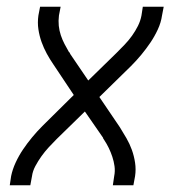

<svg xmlns="http://www.w3.org/2000/svg" viewBox="-20 -550 540 570"><path d="M9 0 13 -27Q17 -47 26.5 -67.5Q36 -88 48.5 -106.5Q61 -125 75.5 -142.5Q90 -160 106 -176L199 -268L139 -358Q128 -374 119 -390.5Q110 -407 103.5 -425Q97 -443 94 -463Q91 -483 94 -504L99 -530H160L155 -504Q153 -488 154.5 -473.5Q156 -459 160.5 -445.5Q165 -432 171.5 -419.5Q178 -407 185 -395H186Q186 -395 186 -395Q186 -395 186 -395Q187 -393 187.5 -392Q188 -391 189 -389L242 -311L326 -393Q338 -405 350 -417.5Q362 -430 372 -444Q382 -458 389.5 -473Q397 -488 400 -504L404 -530H466L461 -504Q458 -483 448.5 -462.5Q439 -442 426.5 -423.5Q414 -405 399.5 -387.5Q385 -370 369 -354L275 -262L336 -172Q346 -156 355.5 -139.5Q365 -123 371.5 -105Q378 -87 381 -67Q384 -47 381 -27L376 0H315L319 -27Q322 -42 320 -56.5Q318 -71 313.5 -84.5Q309 -98 303 -110.5Q297 -123 289 -135Q289 -135 289 -135Q289 -135 289 -135Q288 -137 287 -138Q286 -139 286 -141L232 -219L148 -137Q136 -125 124.5 -112.5Q113 -100 103 -86Q93 -72 85 -57Q77 -42 75 -27L70 0Z"/></svg>

Font: iosevka_custom_sans_ss08 Light
Style: Italic
Weight: 300
Italic angle: -10°
Designer: Belleve Invis
Foundry: Belleve Invis
Version: Version 10.3.0; ttfautohint (v1.8.3)